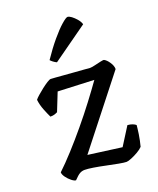

<svg xmlns="http://www.w3.org/2000/svg" viewBox="-140 -838 762 924"><g transform="rotate(-20 241.0 -376.5)"><path d="M88 0Q80 0 66.5 -10.5Q53 -21 42.5 -35.5Q32 -50 32 -61Q66 -93 107 -138Q148 -183 190 -233.5Q232 -284 269.5 -333.5Q307 -383 336 -424L151 -432L114 -339Q111 -337 101 -333.5Q91 -330 77 -330Q69 -346 58 -373.5Q47 -401 44 -428Q49 -435 62 -446.5Q75 -458 91 -470.5Q107 -483 120.5 -491.5Q134 -500 140 -500Q145 -500 164 -498.5Q183 -497 208 -495Q233 -493 259.5 -491Q286 -489 306.5 -487.5Q327 -486 336 -485Q345 -485 362 -489Q379 -493 394.5 -496.5Q410 -500 413 -498Q425 -492 437.5 -473.5Q450 -455 450 -438L181 -96L353 -73L411 -165Q426 -164 437 -159.5Q448 -155 453 -150Q452 -143 451 -131.5Q450 -120 447.5 -105Q445 -90 442 -74.5Q439 -59 435 -45Q426 -35 408 -24.5Q390 -14 372.5 -7Q355 0 347 0Q336 0 308.5 -5Q281 -10 248.5 -17Q216 -24 187.5 -28.5Q159 -33 144 -33Q130 -33 118.5 -26.5Q107 -20 88 0ZM196 -565Q187 -569 178.5 -575.5Q170 -582 166 -587Q199 -636 230.5 -673.5Q262 -711 286 -732Q310 -753 318 -753Q326 -753 338 -744Q350 -735 361.5 -721.5Q373 -708 377 -694Z"/></g></svg>

Font: Texturina Medium 12pt
Style: Regular
Weight: 400
Version: Version 1.002